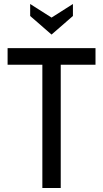

<svg xmlns="http://www.w3.org/2000/svg" viewBox="-20 -941 516 961"><path d="M192 -617H18V-700H458V-617H284V0H192ZM131 -861V-921L238 -853L345 -921V-861L238 -768Z"/></svg>

Font: Cabin Condensed
Style: Regular
Weight: 400
Width: 3
Version: Version 2.001